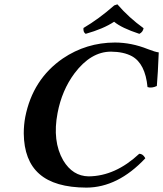

<svg xmlns="http://www.w3.org/2000/svg" viewBox="-20 -854 751 884"><path d="M377.9 9.8Q231.9 9.3 161.1 -53.2Q90.8 -114.7 89.4 -239.7Q89.4 -278.3 96.2 -314.9Q130.4 -489.3 269.5 -585Q377.4 -657.7 508.8 -658.2Q585 -658.2 660.6 -627.9Q694.3 -614.7 710.9 -612.8Q707 -513.7 702.1 -458Q678.2 -446.8 659.2 -453.1Q648.9 -561 587.4 -595.2Q549.3 -615.7 491.2 -616.2Q397.9 -616.2 322.8 -516.1Q265.1 -438.5 245.1 -334Q220.2 -204.1 271 -115.7Q314.5 -43 388.2 -42Q510.7 -43 621.1 -146Q636.7 -146 647 -128.9Q648.4 -126.5 648.9 -125Q522.5 9.3 377.9 9.8ZM641.1 -724.1Q637.7 -706.1 621.6 -698.2Q539.6 -725.1 505.4 -753.9Q456.1 -721.2 374.5 -698.2Q362.3 -705.6 364.3 -725.1Q435.5 -767.1 505.9 -829.1L520.5 -834Q573.7 -772.5 641.1 -724.1Z"/></svg>

Font: Linux Libertine Capitals O
Style: Bold Italic Samll Caps
Weight: 400
Italic angle: -12°
Designer: Philipp H. Poll
Foundry: Philipp H. Poll
Version: Version 5.0.4